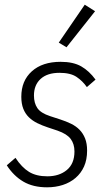

<svg xmlns="http://www.w3.org/2000/svg" viewBox="-20 -788 459 820"><path d="M181 12Q121 12 79.5 -12.5Q38 -37 9 -82L46 -114Q73 -73 104 -54Q135 -35 182 -35Q233 -35 265.5 -62Q298 -89 298 -141Q298 -173 282 -194.5Q266 -216 226 -230L184 -244Q160 -252 139.5 -262Q119 -272 103.5 -287Q88 -302 79.5 -323.5Q71 -345 71 -375Q71 -443 116 -483.5Q161 -524 239 -524Q293 -524 327 -504.5Q361 -485 388 -448L351 -416Q333 -442 307 -459.5Q281 -477 234 -477Q182 -477 153.5 -451Q125 -425 125 -380Q125 -348 139.5 -326.5Q154 -305 194 -292L237 -278Q262 -270 283.5 -259.5Q305 -249 320 -233.5Q335 -218 343.5 -196.5Q352 -175 352 -145Q352 -106 339 -77Q326 -48 302.5 -28Q279 -8 248 2Q217 12 181 12ZM264 -586 231 -606 342 -768 386 -740Z"/></svg>

Font: IBM Plex Sans Cond Light
Style: Italic
Weight: 300
Width: 3
Italic angle: -11°
Designer: Mike Abbink, Paul van der Laan, Pieter van Rosmalen
Foundry: Bold Monday
Version: Version 1.3